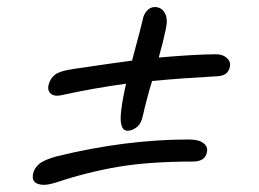

<svg xmlns="http://www.w3.org/2000/svg" viewBox="-20 -630 740 548"><path d="M158.2 -358.9Q136.2 -353.5 125.7 -362.1Q115.2 -370.6 118.2 -386.2Q123 -406.2 137.2 -417Q151.4 -427.7 189 -433.1Q332 -454.1 356.9 -457Q385.3 -563 387.2 -573.2Q389.6 -588.4 399.2 -599.1Q408.7 -609.9 421.9 -609.9Q439.9 -609.9 449.7 -594Q459.5 -578.1 454.1 -550.8Q445.8 -510.7 433.1 -465.8Q541.5 -475.1 596.2 -475.1Q615.7 -475.1 627.4 -464.6Q639.2 -454.1 636.2 -439.9Q633.3 -425.8 624 -419.2Q614.7 -412.6 595.2 -412.1Q497.1 -406.7 414.1 -398.9Q399.9 -353 388.2 -301.8Q383.8 -277.8 370.6 -267.3Q357.4 -256.8 344.2 -256.8Q318.4 -256.8 326.2 -316.9Q330.1 -348.6 339.8 -391.1Q246.6 -378.4 158.2 -358.9ZM142.1 -109.9Q113.8 -100.6 98.1 -102.8Q82.5 -105 77.1 -112.8Q71.8 -120.6 74.2 -132.8Q76.7 -148.9 91.3 -161.6Q106 -174.3 143.1 -184.1Q338.9 -231.9 519 -231.9Q546.4 -231.9 560.1 -221.9Q573.7 -211.9 570.8 -196.8Q566.4 -168.9 530.8 -168.9Q407.7 -168.9 319.8 -154.3Q231.9 -139.6 142.1 -109.9Z"/></svg>

Font: Shantell Sans Bouncy
Style: Italic
Weight: 300
Italic angle: -11.31°
Designer: Stephen Nixon, Anya Danilova, Shantell Martin
Foundry: Arrow Type
Version: Version 1.006;[9816181b4]